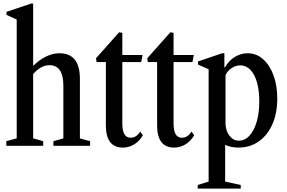

<svg xmlns="http://www.w3.org/2000/svg" viewBox="-20 -842 1656 1109"><path d="M16.5 0V-26.5L76.5 -43V-729L17.5 -756V-773.5L160 -821.5H171.5V-461Q205.5 -495.5 244.8 -515Q284 -534.5 323 -534.5Q441.5 -534.5 441.5 -387V-42.5L500.5 -26.5V0H288.5V-26.5L346 -42.5V-347Q346 -465.5 265.5 -465.5Q240 -465.5 216.2 -452Q192.5 -438.5 171.5 -414.5V-43L229.5 -26.5V0Z M690 10.5Q591.5 10.5 591.5 -118V-483.5H538L534.5 -505.5L668 -655.5L686.5 -652.5V-524.5H803.5L795.5 -483.5H686.5V-128Q686.5 -46.5 734.5 -46.5Q768 -46.5 790 -82L805.5 -61Q786.5 -27.5 755.8 -8.5Q725 10.5 690 10.5Z M986 10.5Q887.5 10.5 887.5 -118V-483.5H834L830.5 -505.5L964 -655.5L982.5 -652.5V-524.5H1099.5L1091.5 -483.5H982.5V-128Q982.5 -46.5 1030.5 -46.5Q1064 -46.5 1086 -82L1101.5 -61Q1082.5 -27.5 1051.8 -8.5Q1021 10.5 986 10.5Z M1122 247.5V226.5L1185 207V-442L1123.5 -469V-487L1263.5 -534.5H1276V-453H1279.5Q1303 -494 1338 -514.2Q1373 -534.5 1410 -534.5Q1460.5 -534.5 1499.2 -500.5Q1538 -466.5 1559.8 -407.2Q1581.5 -348 1581.5 -272Q1581.5 -188 1553.2 -124.2Q1525 -60.5 1474.5 -25Q1424 10.5 1356.5 10.5Q1317 10.5 1280.5 -5V207L1370.5 226.5V247.5ZM1359 -29.5Q1394.5 -29.5 1421 -58.2Q1447.5 -87 1462.5 -138Q1477.5 -189 1477.5 -255.5Q1477.5 -352.5 1447.5 -408.5Q1417.5 -464.5 1366.5 -464.5Q1341.5 -464.5 1317 -448Q1292.5 -431.5 1282.5 -407V-132Q1282.5 -88 1304.8 -58.8Q1327 -29.5 1359 -29.5Z"/></svg>

Font: Libre Caslon Condensed Medium
Style: Regular
Weight: 500
Designer: Pablo Impallari, Rodrigo Fuenzalida, Katja Schimmel, Ertekin Erdin
Foundry: Pablo Impallari, Rodrigo Fuenzalida
Version: Version 2.000; ttfautohint (v1.8.4.7-5d5b);gftools[0.9.33]